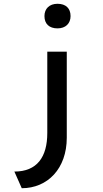

<svg xmlns="http://www.w3.org/2000/svg" viewBox="-20 -798 545 1015"><path d="M284 -648C327 -648 353 -674 353 -713C353 -754 328 -778 284 -778C241 -778 215 -752 215 -713C215 -672 240 -648 284 -648ZM95 197C232 197 333 93 333 -70V-525H230V-95C230 32 176 109 56 109Z"/></svg>

Font: Lexend Peta
Style: Regular
Weight: 400
Designer: Bonnie Shaver-Troup, Thomas Jockin
Foundry: Lexend
Version: Version 1.007